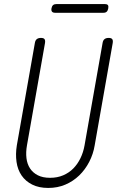

<svg xmlns="http://www.w3.org/2000/svg" viewBox="-20 -917 640 947"><path d="M152 -705Q154 -718 161.5 -724Q169 -730 182 -730Q195 -730 199.5 -724Q204 -718 202 -705L113 -200Q107 -166 110.5 -137Q114 -108 128 -86.5Q142 -65 166.5 -52.5Q191 -40 227 -40Q263 -40 292 -52.5Q321 -65 342 -86.5Q363 -108 377 -137Q391 -166 397 -200L486 -705Q488 -718 495.5 -724Q503 -730 516 -730Q529 -730 533.5 -724Q538 -718 536 -705L447 -200Q440 -157 420 -118.5Q400 -80 370.5 -51.5Q341 -23 302.5 -6.5Q264 10 218 10Q172 10 139 -6.5Q106 -23 86.5 -51.5Q67 -80 61.5 -118.5Q56 -157 63 -200ZM252 -854Q241 -854 236.5 -859.5Q232 -865 234 -876Q236 -887 242 -892Q248 -897 259 -897H497Q508 -897 512 -892Q516 -887 514 -876Q512 -865 506.5 -859.5Q501 -854 490 -854Z"/></svg>

Font: Maple Mono NL Thin
Style: Italic
Weight: 250
Italic angle: -10°
Monospace: yes
Designer: subframe7536
Version: Version 7.000